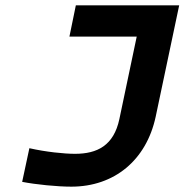

<svg xmlns="http://www.w3.org/2000/svg" viewBox="-20 -690 691 719"><path d="M261 -114C220 -114 152 -121 90 -135L63 -9C114 1 194 9 247 9C408 9 528 -90 563 -253L651 -670H264L240 -553H492L427 -244C406 -145 344 -114 261 -114Z"/></svg>

Font: LT Wave Mono Bold
Style: Italic
Weight: 700
Designer: Daniel Lyons
Version: Version 2.5 (Glyphs App)